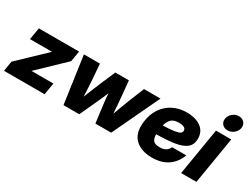

<svg xmlns="http://www.w3.org/2000/svg" viewBox="-67 -1279 2368 1827"><g transform="rotate(30 1117.5 -366.0)"><path d="M4.9 0 22.9 -110.4 309.1 -383.8 309.6 -384.8H68.4L90.3 -515.6H532.2L512.7 -398.9L232.9 -130.9V-129.9H472.7L451.2 0Z M658.7 0 585.4 -515.6H761.2L774.4 -354.5Q777.8 -309.6 780 -261.5Q782.2 -213.4 784.2 -165.5Q803.7 -213.4 823 -261.5Q842.3 -309.6 861.3 -354.5L930.7 -515.6H1079.6L1095.2 -354.5Q1099.6 -309.6 1103 -261.5Q1106.4 -213.4 1109.9 -166Q1127.4 -213.4 1145 -261.2Q1162.6 -309.1 1180.7 -354.5L1246.1 -515.6H1426.8L1182.6 0H1009.3L984.4 -192.9Q980.5 -221.2 977.8 -251.2Q975.1 -281.2 972.7 -312Q960 -281.2 947 -251.2Q934.1 -221.2 920.9 -192.9L832 0Z M1635.3 11.7Q1514.2 11.7 1448.5 -53Q1382.8 -117.7 1399.4 -246.1Q1410.2 -333 1452.9 -396.2Q1495.6 -459.5 1562.5 -493.4Q1629.4 -527.3 1713.4 -527.3Q1772.9 -527.3 1821.5 -509.3Q1870.1 -491.2 1898.4 -454.8Q1926.8 -418.5 1926.8 -362.3Q1926.8 -295.4 1883.1 -261.2Q1839.4 -227.1 1757.3 -214.8Q1675.3 -202.6 1560.5 -201.2Q1560.1 -159.7 1577.9 -134.8Q1595.7 -109.9 1648.9 -109.9Q1692.9 -109.9 1718.3 -126.5Q1743.7 -143.1 1753.4 -170.4H1909.2Q1881.3 -88.4 1812.3 -38.3Q1743.2 11.7 1635.3 11.7ZM1572.8 -304.7Q1655.3 -307.1 1698.2 -314Q1741.2 -320.8 1756.6 -332.5Q1772 -344.2 1772 -360.4Q1772 -404.8 1695.8 -404.8Q1635.3 -404.8 1608.9 -375.5Q1582.5 -346.2 1572.8 -304.7Z M1951.2 0 2036.6 -515.6H2204.6L2119.1 0ZM2129.4 -572.3Q2091.8 -572.3 2070.1 -597.2Q2048.3 -622.1 2054.2 -658.2Q2060.5 -693.8 2090.6 -719Q2120.6 -744.1 2158.2 -744.1Q2195.8 -744.1 2217.8 -719Q2239.7 -693.8 2233.9 -658.2Q2227.5 -622.1 2197.3 -597.2Q2167 -572.3 2129.4 -572.3Z"/></g></svg>

Font: Inter Display ExtraBold
Style: Italic
Weight: 800
Italic angle: -9.39999°
Designer: Rasmus Andersson
Foundry: rsms
Version: Version 4.000;git-a52131595